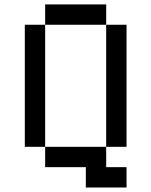

<svg xmlns="http://www.w3.org/2000/svg" viewBox="-20 -747 676 858"><path d="M90.9 -636.4V-90.9H181.8V-636.4ZM181.8 -90.9V0H363.6V90.9H545.5V0H454.5V-90.9ZM454.5 -636.4V-90.9H545.5V-636.4ZM454.5 -636.4V-727.3H181.8V-636.4Z"/></svg>

Font: Departure Mono
Style: Regular
Weight: 400
Monospace: yes
Designer: Helena Zhang
Version: Version 1.500;Glyphs 3.3.1 (3343)